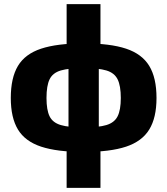

<svg xmlns="http://www.w3.org/2000/svg" viewBox="-20 -720 806 925"><path d="M383 -511Q511 -511 587.5 -485.5Q664 -460 699 -402.5Q734 -345 734 -248Q734 -153 699 -96Q664 -39 587.5 -13.5Q511 12 383 12Q255 12 178 -13.5Q101 -39 66.5 -96Q32 -153 32 -248Q32 -345 66.5 -402.5Q101 -460 178 -485.5Q255 -511 383 -511ZM383 -392Q312 -392 273 -380.5Q234 -369 219 -338Q204 -307 204 -248Q204 -190 219 -159.5Q234 -129 273 -117.5Q312 -106 383 -106Q454 -106 492.5 -117.5Q531 -129 546.5 -159.5Q562 -190 562 -248Q562 -307 546.5 -338Q531 -369 492.5 -380.5Q454 -392 383 -392ZM464 -700V-483L456 -450V-72L464 -27V185H301V-27L310 -71V-449L301 -483V-700Z"/></svg>

Font: Exo 2 ExtraBold
Style: Regular
Weight: 800
Designer: Natanael Gama
Foundry: Natanael Gama
Version: Version 2.010